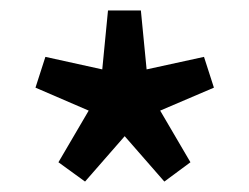

<svg xmlns="http://www.w3.org/2000/svg" viewBox="-20 -732 478 368"><path d="M143 -384 92 -421 150 -520 48 -564 67 -623 176 -599 187 -712H250L261 -599L371 -623L390 -564L287 -520L345 -421L295 -384L219 -471Z"/></svg>

Font: Mada SemiBold
Style: Regular
Weight: 600
Designer: Khaled Hosny
Version: Version 1.5